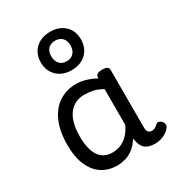

<svg xmlns="http://www.w3.org/2000/svg" viewBox="-205 -985 1034 1126"><g transform="rotate(-30 312.0 -421.5)"><path d="M258 17Q201 17 157 -10.5Q113 -38 88 -94Q63 -150 63 -235Q63 -287 72.5 -331Q82 -375 101 -410Q120 -445 147 -469Q174 -493 209 -506Q244 -519 286 -519Q318 -519 352 -508.5Q386 -498 416 -481V-486Q416 -501 427 -508Q438 -515 460 -515Q482 -515 492.5 -508.5Q503 -502 503 -488V-96Q503 -83 507 -74.5Q511 -66 518 -62Q525 -58 534 -58Q544 -58 550.5 -60.5Q557 -63 563.5 -68Q570 -73 579 -80Q586 -86 595 -83.5Q604 -81 613 -73Q622 -63 623 -52Q624 -41 619 -33Q608 -17 591 -6Q574 5 554.5 11Q535 17 515 17Q492 17 475 12Q458 7 446 -3.5Q434 -14 427.5 -29Q421 -44 418 -63Q418 -64 417 -67.5Q416 -71 416 -75Q393 -38 366.5 -18Q340 2 312 9.5Q284 17 258 17ZM151 -239Q151 -184 164 -144.5Q177 -105 203.5 -84Q230 -63 270 -63Q299 -63 325.5 -73Q352 -83 375 -106Q398 -129 416 -166V-408Q385 -427 356 -433.5Q327 -440 295 -440Q269 -440 247 -432Q225 -424 207 -408Q189 -392 176.5 -368Q164 -344 157.5 -312Q151 -280 151 -239ZM306 -601Q245 -601 207.5 -637Q170 -673 170 -731Q170 -770 187 -799Q204 -828 235 -844Q266 -860 306 -860Q367 -860 404.5 -825Q442 -790 442 -731Q442 -692 425 -663Q408 -634 377.5 -617.5Q347 -601 306 -601ZM306 -661Q327 -661 341.5 -670Q356 -679 363.5 -694.5Q371 -710 371 -731Q371 -763 354 -781.5Q337 -800 306 -800Q286 -800 271 -791.5Q256 -783 248.5 -767.5Q241 -752 241 -731Q241 -700 258 -680.5Q275 -661 306 -661Z"/></g></svg>

Font: Playwrite ES
Style: Regular
Weight: 400
Designer: Veronika Burian, José Scaglione
Foundry: TypeTogether
Version: Version 1.002